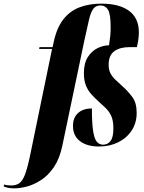

<svg xmlns="http://www.w3.org/2000/svg" viewBox="-156 -795 793 1055"><path d="M-77 240Q-99 240 -113.5 236.5Q-128 233 -136 229L-133 219Q-118 224 -94 224Q-67 224 -49.5 211.5Q-32 199 -18.5 163.5Q-5 128 9 61L130 -526H59L61 -536H133L140 -568Q157 -645 193.5 -690.5Q230 -736 283 -755.5Q336 -775 401 -775Q499 -775 553 -735.5Q607 -696 607 -617Q607 -597 604 -576.5Q601 -556 596 -536H555Q503 -536 472 -513.5Q441 -491 441 -440Q441 -412 450.5 -393Q460 -374 477.5 -357.5Q495 -341 519 -319Q547 -294 571 -262Q595 -230 595 -175Q595 -120 568 -78.5Q541 -37 494 -13.5Q447 10 388 10Q322 10 283.5 -19.5Q245 -49 245 -103Q245 -148 272.5 -173.5Q300 -199 349 -199Q349 -116 356 -73Q363 -30 377 -15Q391 0 410 0Q436 0 451.5 -20.5Q467 -41 467 -89Q467 -133 455 -158.5Q443 -184 424 -202Q405 -220 385 -238Q364 -257 345.5 -277.5Q327 -298 316 -325.5Q305 -353 305 -392Q305 -447 326 -480.5Q347 -514 379 -530Q411 -546 443 -546Q448 -579 450 -598.5Q452 -618 452 -646Q452 -718 437.5 -741.5Q423 -765 396 -765Q371 -765 357 -747Q343 -729 333 -686.5Q323 -644 307 -570L186 8Q171 78 140 123.5Q109 169 69.5 194.5Q30 220 -8.5 230Q-47 240 -77 240Z"/></svg>

Font: Noto Serif Display ExtraCondensed Black
Style: Italic
Weight: 900
Width: 2
Italic angle: -12°
Designer: Monotype Design Team
Foundry: Monotype Imaging Inc.
Version: Version 2.009